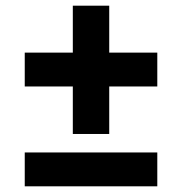

<svg xmlns="http://www.w3.org/2000/svg" viewBox="-20 -655 640 675"><path d="M364 -184V-351H533V-470H364V-635H236V-470H67V-351H236V-184ZM533 0V-119H67V0Z"/></svg>

Font: IBM Plex Devanagari
Style: Bold
Weight: 700
Designer: Mike Abbink, Paul van der Laan, Pieter van Rosmalen, Erin McLaughlin
Foundry: Bold Monday
Version: Version 1.0